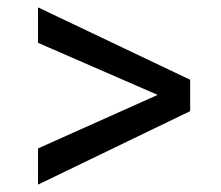

<svg xmlns="http://www.w3.org/2000/svg" viewBox="-20 -510 599 520"><path d="M83 -10V-108L407 -253L83 -394V-490L495 -294V-209Z"/></svg>

Font: Cairo Play SemiBold
Style: Regular
Weight: 600
Designer: Mohamed Gaber, Accademia di Belle Arti di Urbino
Foundry: Kief Type Foundry, Accademia di Belle Arti di Urbino
Version: Version 3.130;gftools[0.9.24]